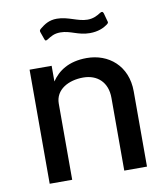

<svg xmlns="http://www.w3.org/2000/svg" viewBox="-81 -788 746 857"><g transform="rotate(-10 292.0 -360.0)"><path d="M447 -654C456 -660 458 -664 455 -670L445 -707C442 -716 437 -717 429 -712C412 -701 394 -692 369 -692C325 -692 285 -720 234 -720C198 -720 177 -705 156 -688C149 -682 150 -678 152 -672L163 -641C166 -631 170 -631 178 -636C196 -647 210 -657 239 -657C285 -657 315 -631 369 -631C406 -631 432 -643 447 -654ZM75 0H177V-345C177 -409 238 -441 304 -441C368 -441 413 -401 413 -330V0H516V-341C516 -458 433 -524 335 -524C252 -524 204 -489 175 -446V-517H75Z"/></g></svg>

Font: United Sans Medium
Style: Regular
Weight: 500
Designer: Pablo Impallari, Rodrigo Fuenzalida (Modified by Dan O. Williams)
Version: Version 1.000;PS 001.000;hotconv 1.0.88;makeotf.lib2.5.64775